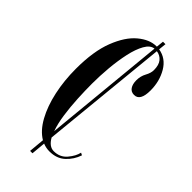

<svg xmlns="http://www.w3.org/2000/svg" viewBox="-204 -591 687 687"><g transform="rotate(45 139.5 -248.0)"><path d="M112 58 117.5 -1.5Q87 -19.5 65 -59.5Q43 -99.5 31.5 -153Q20 -206.5 20 -266Q20 -354.5 42.5 -412.2Q65 -470 99 -498.2Q133 -526.5 167.5 -526.5Q168.5 -526.5 169 -526.5L172 -554.5H184.5L181.5 -525.5Q221 -519 242.5 -482.5Q264 -446 264 -399.5Q264 -346.5 233.5 -346.5Q218 -346.5 210 -358.2Q202 -370 202 -389.5Q202 -410.5 211.5 -427.8Q221 -445 221 -459.5Q221 -485.5 209.8 -499Q198.5 -512.5 180.5 -515L132.5 -30.5Q149 -1 172.5 -1Q203.5 -1 222.2 -23.2Q241 -45.5 245.5 -66.5L254.5 -62Q244.5 -32 221.5 -10.8Q198.5 10.5 162 10.5Q145 10.5 129 4L124 58ZM98.5 -269Q98.5 -234 100.5 -194.5Q102.5 -155 107.8 -118Q113 -81 123 -53L168 -515.5Q149 -513.5 135.5 -489.5Q122 -465.5 114 -428.8Q106 -392 102.2 -350Q98.5 -308 98.5 -269Z"/></g></svg>

Font: Imbue 100pt
Style: Regular
Weight: 400
Designer: Tyler Finck
Foundry: Etcetera Type Company
Version: Version 1.102; ttfautohint (v1.8.3)